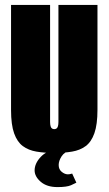

<svg xmlns="http://www.w3.org/2000/svg" viewBox="-20 -611 442 782"><path d="M201 12Q161 12 128.5 6.5Q96 1 73 -16Q50 -33 37.5 -68Q25 -103 25 -163V-591H184V-115Q184 -104 186 -97Q188 -90 192 -87.5Q196 -85 201 -85Q206 -85 210 -87.5Q214 -90 216 -97Q218 -104 218 -115V-591H377V-164Q377 -104 364.5 -68.5Q352 -33 329 -16Q306 1 273.5 6.5Q241 12 201 12ZM214 151Q171 151 146 129.5Q121 108 121 83Q121 55 145.5 28.5Q170 2 211 -2L270 0Q243 7 231 25.5Q219 44 219 61Q219 79 231.5 89Q244 99 256 99Q263 99 267.5 97.5Q272 96 274 96L291 133Q286 136 269 143.5Q252 151 214 151Z"/></svg>

Font: Alumni Sans Black
Style: Regular
Weight: 900
Designer: Robert E. Leuschke
Foundry: Robert E. Leuschke
Version: Version 1.018